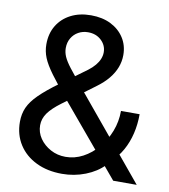

<svg xmlns="http://www.w3.org/2000/svg" viewBox="-83 -806 782 887"><g transform="rotate(10 308.0 -362.5)"><path d="M267.1 9.8Q197.8 9.8 145.3 -15.9Q92.8 -41.5 63.5 -87.4Q34.2 -133.3 34.2 -193.4Q34.2 -230.5 47.6 -260.7Q61 -291 93.8 -323.5Q126.5 -356 184.1 -397.9L303.2 -484.9Q322.3 -499.5 334.7 -514.4Q347.2 -529.3 353.5 -544.9Q359.9 -560.5 359.9 -576.2Q359.9 -608.9 335.4 -632.1Q311 -655.3 272.9 -655.3Q248 -655.3 227.8 -644Q207.5 -632.8 195.6 -612.5Q183.6 -592.3 183.6 -565.9Q183.6 -545.4 192.4 -525.4Q201.2 -505.4 222.4 -477.8Q243.7 -450.2 280.3 -405.3L616.2 0H505.9L229 -330.1Q176.3 -393.6 146.5 -434.1Q116.7 -474.6 104.5 -504.6Q92.3 -534.7 92.3 -567.4Q92.3 -617.7 115 -655.3Q137.7 -692.9 178.5 -713.9Q219.2 -734.9 272.9 -734.9Q326.2 -734.9 366 -715.1Q405.8 -695.3 428.5 -660.2Q451.2 -625 451.2 -579.6Q451.2 -549.3 440.4 -521.2Q429.7 -493.2 408.4 -467.3Q387.2 -441.4 354.5 -417.5L208.5 -309.1Q167 -278.3 147.9 -251.5Q128.9 -224.6 128.9 -193.8Q128.9 -160.6 147.9 -132.8Q167 -105 199 -87.6Q231 -70.3 269.5 -70.3Q312 -70.3 350.6 -90.8Q389.2 -111.3 419.7 -147Q450.2 -182.6 467.8 -228Q485.4 -273.4 485.4 -323.7H572.8Q572.8 -275.9 562.5 -232.7Q552.2 -189.5 532 -153.1Q511.7 -116.7 481 -87.9L461.9 -65.9Q428.2 -30.8 376.2 -10.5Q324.2 9.8 267.1 9.8Z"/></g></svg>

Font: Inter Cardless Display
Style: Regular
Weight: 400
Designer: Rasmus Andersson
Foundry: rsms
Version: Version 4.001;git-9221beed3